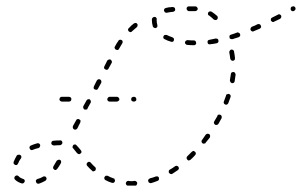

<svg xmlns="http://www.w3.org/2000/svg" viewBox="-20 -576 948 603"><path d="M404 7Q405 7 407 7Q408 6 409 5Q410 4 410 2Q411 1 411 -1Q411 -4 408 -6Q406 -8 403 -8Q398 -7 393 -7Q388 -7 383 -8Q380 -8 378 -6Q376 -4 375 -1Q375 1 376 2Q376 4 377 5Q378 6 380 7Q381 7 383 7Q388 7 393 7Q398 7 404 7ZM93 -10Q92 -8 93 -5Q94 -2 96 0Q99 1 102 1Q113 -3 122 -8Q125 -10 126 -13Q127 -16 125 -19Q124 -20 123 -21Q122 -22 120 -22Q119 -22 117 -22Q116 -22 115 -21Q107 -16 98 -14Q95 -13 93 -10ZM33 -25Q30 -25 28 -23Q25 -21 25 -17Q25 -14 27 -12Q35 -4 48 0Q51 1 54 -1Q56 -2 57 -5Q58 -6 58 -8Q58 -9 57 -11Q56 -12 55 -13Q54 -14 53 -14Q43 -17 38 -23Q36 -25 33 -25ZM479 -12Q480 -14 479 -17Q479 -19 478 -20Q477 -21 475 -22Q474 -22 472 -22Q471 -22 470 -22Q460 -18 451 -16Q449 -15 448 -14Q447 -13 446 -12Q446 -11 445 -9Q445 -8 446 -6Q446 -3 449 -2Q452 0 455 -1Q465 -4 475 -8Q478 -9 479 -12ZM337 -2Q340 -4 341 -7Q341 -8 341 -10Q341 -11 340 -12Q340 -14 339 -15Q337 -16 336 -16Q327 -19 318 -24Q317 -24 315 -24Q314 -24 312 -24Q311 -23 310 -22Q309 -21 308 -20Q307 -17 308 -14Q309 -11 312 -10Q321 -5 331 -2Q334 -1 337 -2ZM542 -47Q542 -50 540 -52Q540 -54 538 -54Q537 -55 536 -55Q534 -56 533 -55Q531 -55 530 -54Q522 -48 513 -43Q512 -43 511 -41Q510 -40 510 -39Q510 -37 510 -36Q510 -34 511 -33Q512 -32 513 -31Q514 -30 515 -30Q517 -29 518 -29Q520 -30 521 -30Q530 -36 539 -42Q541 -44 542 -47ZM271 -38Q272 -38 274 -38Q275 -38 277 -39Q278 -39 279 -40Q281 -43 281 -46Q281 -49 279 -51Q272 -57 265 -65Q264 -66 263 -67Q261 -67 260 -68Q258 -68 257 -67Q256 -67 255 -66Q252 -64 252 -60Q252 -57 254 -55Q261 -47 269 -40Q270 -39 271 -38ZM147 -48Q147 -45 150 -44Q151 -43 152 -42Q154 -42 155 -42Q157 -43 158 -44Q159 -44 160 -46Q166 -54 171 -63Q172 -65 172 -66Q172 -68 172 -69Q171 -71 171 -72Q170 -73 168 -74Q166 -75 163 -74Q160 -73 158 -71Q153 -62 148 -54Q146 -51 147 -48ZM47 -81Q47 -83 47 -84Q47 -86 46 -87Q45 -88 44 -89Q41 -91 38 -90Q35 -90 33 -88Q27 -78 23 -68Q22 -65 23 -62Q25 -59 28 -58Q30 -57 33 -58Q36 -60 37 -63Q40 -71 46 -79Q46 -80 47 -81ZM595 -94Q595 -97 593 -99Q592 -100 590 -101Q589 -102 588 -102Q586 -102 585 -101Q583 -100 582 -99Q575 -92 568 -85Q566 -83 566 -80Q566 -77 568 -75Q569 -74 570 -73Q571 -72 573 -72Q574 -72 576 -73Q577 -73 578 -74Q586 -81 593 -89Q595 -91 595 -94ZM225 -93Q226 -92 227 -92Q229 -92 230 -92Q232 -93 233 -94Q235 -95 236 -98Q236 -102 234 -104Q226 -114 220 -120Q219 -121 218 -122Q217 -122 215 -122Q214 -122 212 -122Q211 -121 210 -120Q208 -118 208 -115Q207 -112 210 -110Q215 -104 222 -95Q223 -94 225 -93ZM105 -115Q107 -118 106 -121Q105 -124 103 -125Q100 -127 97 -126Q86 -123 77 -119Q74 -118 73 -115Q72 -112 73 -110Q74 -107 77 -105Q80 -104 82 -105Q91 -109 101 -111Q104 -112 105 -115ZM174 -123Q176 -125 176 -128Q176 -131 174 -133Q172 -136 169 -135Q158 -135 148 -134Q145 -134 143 -132Q141 -129 141 -126Q141 -125 142 -123Q143 -122 144 -121Q145 -120 146 -120Q148 -119 149 -119Q159 -120 169 -120Q172 -121 174 -123ZM640 -150Q639 -153 637 -155Q634 -156 631 -156Q628 -155 626 -153Q621 -145 615 -137Q614 -136 613 -134Q613 -133 613 -131Q613 -130 614 -128Q615 -127 616 -126Q618 -124 621 -125Q625 -125 626 -128Q633 -136 639 -144Q640 -147 640 -150ZM209 -174Q210 -171 212 -170Q215 -168 218 -169Q221 -170 223 -173L232 -191Q233 -194 233 -197Q232 -200 229 -201Q226 -203 223 -202Q220 -201 219 -198L209 -180Q208 -177 209 -174ZM676 -211Q675 -214 673 -215Q671 -216 670 -216Q668 -216 667 -216Q666 -216 664 -215Q663 -214 663 -212Q658 -203 653 -195Q651 -192 652 -189Q653 -186 656 -184Q659 -183 662 -184Q665 -185 666 -187Q671 -196 676 -205Q677 -208 676 -211ZM241 -240Q241 -238 242 -237Q242 -235 243 -234Q244 -233 245 -232Q247 -232 248 -232Q250 -231 251 -232Q252 -232 254 -233Q255 -234 255 -236L265 -254Q266 -256 265 -259Q264 -262 262 -264Q259 -265 256 -264Q253 -263 252 -261L242 -243Q241 -241 241 -240ZM704 -277Q702 -280 699 -281Q698 -281 696 -281Q695 -281 694 -280Q692 -280 691 -279Q690 -278 690 -276Q687 -267 683 -257Q682 -254 683 -252Q684 -249 687 -248Q689 -247 690 -247Q692 -247 693 -248Q694 -248 695 -249Q696 -251 697 -252Q701 -262 704 -271Q705 -274 704 -277ZM352 -259Q355 -261 355 -264Q355 -267 352 -270Q350 -272 347 -272H324Q321 -272 319 -269Q317 -267 317 -264Q317 -261 319 -259Q321 -257 324 -257H347Q350 -257 352 -259ZM202 -259Q204 -261 204 -264Q204 -266 204 -267Q203 -269 202 -270Q201 -271 200 -271Q198 -272 197 -272H174Q171 -272 169 -270Q167 -268 167 -265Q166 -263 167 -262Q168 -260 169 -259Q170 -258 171 -258Q172 -257 174 -257H197Q200 -257 202 -259ZM406 -259Q409 -261 408 -265Q408 -268 406 -270Q404 -272 401 -272H400Q397 -272 394 -270Q392 -268 392 -264Q392 -261 394 -259Q397 -257 400 -257H401Q404 -257 406 -259ZM274 -299Q275 -296 278 -295Q281 -294 284 -294Q287 -295 288 -298L298 -316Q299 -319 298 -322Q297 -325 295 -326Q292 -328 289 -327Q286 -326 284 -323L275 -305Q274 -302 274 -299ZM719 -345Q719 -346 718 -347Q717 -349 716 -349Q714 -350 713 -350Q710 -350 707 -348Q705 -346 705 -343Q704 -334 702 -324Q702 -321 704 -318Q705 -316 708 -315Q710 -315 711 -315Q713 -315 714 -316Q715 -317 716 -318Q717 -320 717 -321Q719 -332 720 -342Q720 -343 719 -345ZM307 -362Q308 -359 311 -358Q314 -356 317 -357Q320 -358 321 -361L331 -379Q332 -381 331 -384Q330 -387 327 -389Q325 -390 322 -389Q319 -388 317 -386L308 -368Q306 -365 307 -362ZM714 -417Q713 -418 712 -419Q711 -420 709 -420Q708 -421 706 -420Q703 -420 702 -417Q700 -415 700 -412Q702 -402 703 -392Q704 -389 706 -387Q708 -385 712 -385Q715 -386 717 -388Q718 -391 718 -394Q717 -404 715 -414Q715 -416 714 -417ZM340 -425Q341 -422 344 -420Q347 -419 350 -419Q353 -420 354 -423Q359 -432 364 -440Q366 -443 365 -446Q365 -449 362 -450Q359 -452 356 -451Q353 -451 352 -448Q346 -440 341 -430Q339 -428 340 -425ZM591 -434Q593 -435 594 -436Q595 -437 596 -438Q596 -440 596 -441Q596 -444 594 -447Q592 -449 589 -449Q579 -449 569 -450Q566 -450 564 -448Q561 -446 561 -443Q561 -442 561 -440Q562 -439 563 -438Q564 -437 565 -436Q566 -435 568 -435Q578 -434 589 -434Q590 -434 591 -434ZM665 -443Q667 -446 666 -449Q666 -452 663 -454Q661 -455 657 -455Q647 -453 638 -451Q636 -451 635 -450Q634 -450 633 -449Q632 -447 632 -446Q631 -444 632 -443Q632 -440 634 -438Q637 -436 640 -437Q650 -438 660 -440Q664 -441 665 -443ZM523 -445Q525 -446 526 -449Q527 -452 526 -455Q524 -458 521 -459Q512 -462 504 -466Q501 -467 498 -466Q495 -466 494 -463Q492 -460 493 -457Q494 -454 497 -453Q506 -448 517 -445Q520 -444 523 -445ZM734 -463Q735 -466 734 -469Q733 -472 730 -473Q727 -475 725 -474Q715 -470 705 -467Q702 -466 701 -464Q700 -461 701 -458Q701 -456 702 -455Q703 -454 704 -454Q706 -453 707 -453Q708 -453 710 -453Q719 -456 729 -459Q732 -460 734 -463ZM382 -483Q382 -480 384 -478Q387 -475 390 -475Q393 -475 395 -478Q402 -484 410 -491Q412 -493 412 -496Q413 -499 411 -501Q409 -504 406 -504Q403 -504 400 -502Q392 -496 385 -488Q382 -486 382 -483ZM798 -488Q799 -489 800 -490Q800 -491 800 -493Q800 -494 799 -496Q798 -499 795 -500Q792 -501 789 -500Q780 -495 771 -492Q768 -490 767 -487Q766 -485 767 -482Q768 -479 771 -478Q774 -476 777 -478Q786 -482 796 -486Q797 -486 798 -488ZM460 -493Q461 -490 464 -489Q467 -487 470 -488Q472 -489 474 -492Q475 -495 474 -498Q472 -505 472 -513Q472 -514 472 -515Q473 -516 472 -518Q472 -519 471 -520Q470 -521 469 -522Q467 -523 466 -523Q463 -523 460 -521Q458 -519 457 -516Q457 -515 457 -513Q457 -503 460 -493ZM863 -521Q864 -524 863 -527Q861 -530 858 -531Q855 -532 853 -530Q844 -526 835 -521Q832 -520 831 -517Q830 -514 831 -511Q832 -510 833 -509Q834 -508 836 -507Q837 -507 839 -507Q840 -507 841 -508Q850 -512 860 -517Q862 -519 863 -521ZM639 -540Q636 -540 634 -537Q633 -534 633 -531Q634 -528 637 -527Q644 -522 651 -515Q654 -513 657 -513Q660 -513 662 -515Q664 -517 664 -521Q664 -524 662 -526Q654 -533 645 -539Q642 -541 639 -540ZM514 -554Q513 -554 513 -553Q512 -553 511 -553Q511 -553 510 -553Q505 -552 501 -551Q498 -550 496 -548Q495 -545 495 -542Q496 -540 497 -539Q497 -538 499 -537Q500 -536 501 -536Q503 -536 504 -536Q513 -538 524 -539Q527 -540 529 -542Q531 -544 530 -547Q530 -551 528 -552Q525 -554 522 -554Q518 -554 514 -553Q514 -553 514 -554ZM908 -547Q909 -550 907 -553Q906 -555 903 -556Q900 -557 897 -555H896Q893 -553 893 -550Q892 -547 894 -544Q895 -542 898 -541Q901 -540 904 -542L905 -543Q907 -544 908 -547ZM585 -556H573Q570 -556 568 -554Q566 -552 566 -549Q566 -546 568 -544Q570 -541 573 -541H585Q589 -541 593 -541Q596 -541 598 -543Q601 -545 601 -548Q601 -551 599 -553Q597 -556 594 -556Q589 -556 585 -556Z"/></svg>

Font: FRB American Cursive Dashed Extralight
Style: Italic
Weight: 200
Italic angle: -25°
Version: Version 2.0;Modular Font Editor K font №1